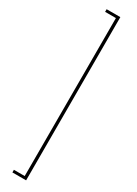

<svg xmlns="http://www.w3.org/2000/svg" viewBox="-291 -945 816 1140"><g transform="rotate(30 116.5 -374.5)"><path d="M148 185V-934H54V-916H128V167H54V185Z"/></g></svg>

Font: Poppins Devanagari Thin
Style: Regular
Weight: 100
Designer: Ninad Kale (Devanagari), Jonny Pinhorn (Latin)
Foundry: Indian Type Foundry
Version: 4.005